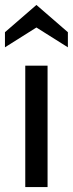

<svg xmlns="http://www.w3.org/2000/svg" viewBox="-41 -755 294 775"><path d="M61 -490H151V0H61ZM-21 -625 106 -735 233 -625V-564L106 -644L-21 -564Z"/></svg>

Font: Cabin
Style: Regular
Weight: 400
Designer: Pablo Impallari
Foundry: Pablo Impallari. http://www.impallari.com Igino Marini. http://www.ikern.com
Version: Version 2.200